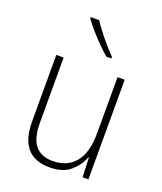

<svg xmlns="http://www.w3.org/2000/svg" viewBox="-142 -857 807 958"><g transform="rotate(20 261.0 -377.5)"><path d="M439 -529V0H408L404 -103H401Q385 -59 345.5 -24.5Q306 10 235 10Q76 10 76 -176V-529H115V-182Q115 -101 146.5 -63Q178 -25 239 -25Q315 -25 358 -76Q401 -127 401 -232V-529ZM218 -765Q240 -730 275 -687.5Q310 -645 340 -615V-606H314Q290 -626 263.5 -653Q237 -680 213 -707.5Q189 -735 173 -758V-765Z"/></g></svg>

Font: Noto Sans Lao Looped SemiCondensed ExtraLight
Style: Regular
Weight: 200
Width: 4
Designer: Mark Frömberg, Ben Mitchell
Foundry: The Fontpad Ltd
Version: Version 1.002; ttfautohint (v1.8.4.7-5d5b)